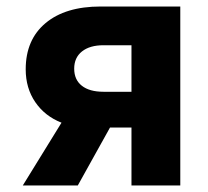

<svg xmlns="http://www.w3.org/2000/svg" viewBox="-20 -570 640 590"><path d="M50 0 169 -193Q118 -213 88.5 -256Q59 -299 59 -357Q59 -448 120 -499Q181 -550 289 -550H534V0H384V-178H318L219 0ZM298 -288H384V-431H298Q256 -431 232 -412Q208 -393 208 -359Q208 -325 231.5 -306.5Q255 -288 298 -288Z"/></svg>

Font: JetBrains Mono NL ExtraBold
Style: Regular
Weight: 800
Designer: Philipp Nurullin, Konstantin Bulenkov
Foundry: JetBrains
Version: Version 2.304; ttfautohint (v1.8.4.7-5d5b)